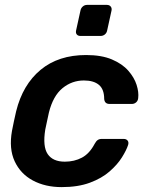

<svg xmlns="http://www.w3.org/2000/svg" viewBox="-20 -755 610 785"><path d="M232 10Q165 10 114.5 -17Q64 -44 40 -95.5Q16 -147 29 -220Q32 -235 37 -259.5Q42 -284 46 -300Q73 -409 146 -469.5Q219 -530 332 -530Q395 -530 437.5 -512Q480 -494 504.5 -466Q529 -438 538.5 -408Q548 -378 545 -354Q544 -343 536.5 -336.5Q529 -330 519 -330H428Q418 -330 412.5 -335Q407 -340 406 -350Q406 -390 384.5 -408Q363 -426 323 -426Q274 -426 235.5 -394.5Q197 -363 180 -295Q176 -277 172 -258Q168 -239 165 -225Q154 -156 175 -125Q196 -94 245 -94Q284 -94 315 -110.5Q346 -127 367 -167Q373 -178 379.5 -182.5Q386 -187 396 -187H486Q496 -187 501.5 -180.5Q507 -174 504 -163Q497 -141 478.5 -111.5Q460 -82 428 -54Q396 -26 347.5 -8Q299 10 232 10ZM309 -608Q299 -608 294 -614Q289 -620 291 -630L309 -712Q311 -722 318.5 -728.5Q326 -735 336 -735H417Q427 -735 432.5 -728.5Q438 -722 436 -712L418 -630Q416 -620 408.5 -614Q401 -608 391 -608Z"/></svg>

Font: Rubik Medium
Style: Italic
Weight: 500
Italic angle: -12°
Designer: Hubert and Fischer
Foundry: Hubert and Fischer
Version: Version 2.300;gftools[0.9.30]